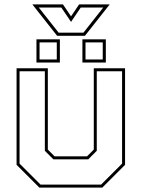

<svg xmlns="http://www.w3.org/2000/svg" viewBox="-20 -849 641 869"><path d="M158 0 55 -103V-540H196.5V-172L227 -141.5H374L404.5 -172V-540H546V-103L443 0ZM163.5 -13.5H437.5L532.5 -108.5V-526.5H418V-166.5L379.5 -128H221.5L183 -166.5V-526.5H68.5V-108.5ZM353 -566V-671H459V-566ZM145 -566V-671H251V-566ZM159 -580H237V-657H159ZM367 -580H445V-657H367ZM238.5 -687 126.5 -829H265L301.5 -775L338 -829H476.5L364.5 -687ZM245.5 -701H357.5L447.5 -815H345.5L301.5 -750L257.5 -815H155.5Z"/></svg>

Font: Tourney Thin Thin
Style: Regular
Weight: 250
Version: Version 1.015